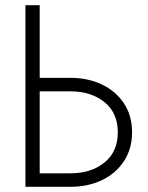

<svg xmlns="http://www.w3.org/2000/svg" viewBox="-20 -720 569 740"><path d="M78 -700H133V-420H251Q319 -420 372.5 -394.5Q426 -369 457.5 -322Q489 -275 489 -210Q489 -146 457.5 -98.5Q426 -51 372.5 -25.5Q319 0 251 0H78ZM251 -368H133V-52H251Q331 -52 382.5 -93.5Q434 -135 434 -210Q434 -285 382.5 -326.5Q331 -368 251 -368Z"/></svg>

Font: Jost* Light
Style: Regular
Weight: 300
Version: Version 3.7